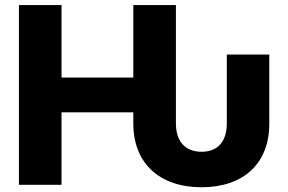

<svg xmlns="http://www.w3.org/2000/svg" viewBox="-20 -748 1166 777"><path d="M795.9 9.8C964.8 9.8 1070.3 -85.9 1069.8 -248.5V-527.3H897.9V-248.5C897.9 -174.3 859.9 -133.8 795.9 -133.8C731 -133.8 691.9 -174.3 691.9 -248.5V-727.5H519.5V-434.1H229V-727.5H56.6V0H229V-293.5H519.5V-248.5C519.5 -86.4 626 9.8 795.9 9.8Z"/></svg>

Font: Inter ExtraBold
Style: Regular
Weight: 800
Designer: Rasmus Andersson
Foundry: rsms
Version: Version 4.001;git-9221beed3